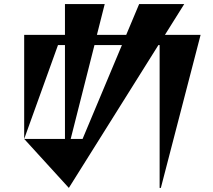

<svg xmlns="http://www.w3.org/2000/svg" viewBox="-20 -838 1040 937"><path d="M959 -668 765 79H759V-618H753L316 79L98 -160H297V-618H263L98 -160V-668H297V-818H491L453 -668H596L659 -818H879L785 -668ZM383 -160 575 -618H441L325 -160Z"/></svg>

Font: Chokokutai
Style: Regular
Weight: 400
Designer: 108号,108go
Foundry: Font Zone 108
Version: Version 1.000; ttfautohint (v1.8.3)